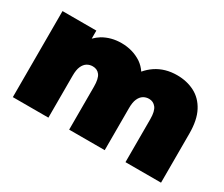

<svg xmlns="http://www.w3.org/2000/svg" viewBox="-97 -807 1234 1057"><g transform="rotate(30 520.0 -278.5)"><path d="M50 0V-547H265V-496Q283 -514 304 -527Q356 -557 420 -557Q492 -557 548 -520Q574 -502 592 -475Q613 -500 641 -519Q698 -557 774 -557Q836 -557 885.5 -531.5Q935 -506 963.5 -452Q992 -398 992 -312V0H766V-273Q766 -324 749 -345.5Q732 -367 705 -367Q685 -367 669 -357Q653 -347 643.5 -325.5Q634 -304 634 -267V0H408V-273Q408 -324 392 -345.5Q376 -367 347 -367Q327 -367 311 -357Q295 -347 285.5 -325.5Q276 -304 276 -267V0Z"/></g></svg>

Font: Montserrat Thin Black
Style: Regular
Weight: 900
Version: Version 9.000